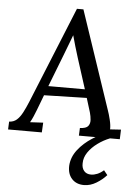

<svg xmlns="http://www.w3.org/2000/svg" viewBox="-77 -767 784 1094"><g transform="rotate(5 315.0 -220.5)"><path d="M355 -719 544 -158Q551 -139 559 -106.5Q567 -74 566 -51L628 -55L626 0H392L394 -44Q429 -45 440.5 -59.5Q452 -74 450.5 -95Q449 -116 443 -137L418 -218L174 -212L141 -125Q133 -105 125.5 -87Q118 -69 108 -52L183 -56L180 0H-13L-11 -45Q15 -46 32.5 -61.5Q50 -77 64.5 -104.5Q79 -132 93 -166L318 -719ZM310 -567Q301 -543 289.5 -513Q278 -483 265 -449L194 -266H403L347 -441Q337 -473 327.5 -505Q318 -537 310 -567ZM445 278Q401 278 375.5 250Q350 222 352 175Q355 126 387.5 84Q420 42 469.5 10.5Q519 -21 573 -38L570 0Q534 14 501 38Q468 62 447.5 92Q427 122 427 155Q426 182 440 198.5Q454 215 480 215Q497 215 515.5 207.5Q534 200 552 184L573 210Q549 237 515 257.5Q481 278 445 278Z"/></g></svg>

Font: Lora Medium
Style: Italic
Weight: 500
Italic angle: -3°
Designer: Olga Karpushina, Alexei Vanyashin (Cyrillic)
Foundry: Cyreal
Version: Version 3.004